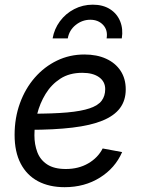

<svg xmlns="http://www.w3.org/2000/svg" viewBox="-20 -777 600 809"><path d="M252.4 11.7Q187.5 11.7 140.1 -13.4Q92.8 -38.6 67.1 -87.9Q41.5 -137.2 41.5 -208.5Q41.5 -280.3 64 -342Q86.4 -403.8 126.7 -450Q167 -496.1 220.2 -521.7Q273.4 -547.4 335.4 -547.4Q388.2 -547.4 427.2 -529.5Q466.3 -511.7 488 -478.8Q509.8 -445.8 509.8 -400.4Q509.8 -354 485.6 -321.5Q461.4 -289.1 411.9 -268.8Q362.3 -248.5 285.2 -239.3Q208 -230 102.5 -230L114.3 -297.9Q203.6 -297.9 263.2 -303.2Q322.8 -308.6 357.9 -320.6Q393.1 -332.5 408.2 -352.5Q423.3 -372.6 423.3 -401.4Q423.3 -433.1 397.5 -451.7Q371.6 -470.2 326.7 -470.2Q272.5 -470.2 234.4 -445.6Q196.3 -420.9 172.1 -381.3Q147.9 -341.8 136.5 -295.9Q125 -250 125 -207Q125 -168.5 137.2 -136Q149.4 -103.5 178.7 -84.2Q208 -64.9 257.3 -64.9Q311 -64.9 351.8 -88.6Q392.6 -112.3 412.6 -151.4L494.6 -136.2Q465.3 -68.8 400.9 -28.6Q336.4 11.7 252.4 11.7ZM371.1 -757.3Q413.6 -757.3 443.4 -738.5Q473.1 -719.7 486.3 -687.3Q499.5 -654.8 493.2 -615.2H429.2Q435.1 -649.9 414.6 -671.9Q394 -693.8 360.4 -693.8Q326.7 -693.8 299.1 -671.9Q271.5 -649.9 265.6 -615.2H201.7Q208.5 -654.8 232.4 -687.3Q256.3 -719.7 292.5 -738.5Q328.6 -757.3 371.1 -757.3Z"/></svg>

Font: Inter 20pt
Style: Italic
Weight: 400
Italic angle: -9.3988°
Version: Version 4.001;git-66647c0bb